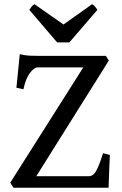

<svg xmlns="http://www.w3.org/2000/svg" viewBox="-20 -876 570 896"><path d="M492.7 -152.8Q491.7 -131.8 490.5 -103.3Q489.3 -74.7 488.3 -46.9Q487.3 -19 486.8 0H43L27.8 -23.4L368.7 -561.5H155.8Q139.6 -561.5 119.9 -535.9Q100.1 -510.3 89.4 -459.5L56.6 -466.3L72.3 -623Q98.6 -617.2 117.4 -616.2Q136.2 -615.2 165 -615.2H474.1L487.8 -593.3L149.4 -53.7H394Q414.6 -53.7 428.2 -77.4Q441.9 -101.1 460.9 -161.1ZM303.7 -678.2H246.6L116.7 -830.1Q123.5 -839.8 128.2 -845.9Q132.8 -852.1 141.1 -856.4L276.4 -761.7L409.7 -856.4Q418 -852.1 423.1 -845.9Q428.2 -839.8 434.6 -830.1Z"/></svg>

Font: Gentium Book Plus
Style: Regular
Weight: 400
Designer: Victor Gaultney, Annie Olsen, Iska Routamaa, Becca Hirsbrunner
Foundry: SIL International
Version: Version 6.101